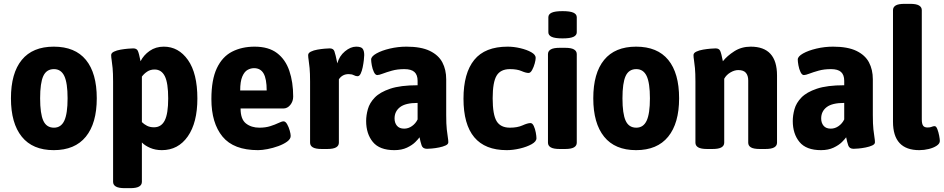

<svg xmlns="http://www.w3.org/2000/svg" viewBox="-20 -774 4915 1000"><path d="M260 8Q150 8 93.5 -62Q37 -132 37 -262Q37 -393 93.5 -462Q150 -531 260 -531Q371 -531 427.5 -462Q484 -393 484 -262Q484 -132 427 -62Q370 8 260 8ZM261 -109Q298 -109 315 -145.5Q332 -182 332 -262Q332 -342 315 -378Q298 -414 261 -414Q222 -414 205.5 -378Q189 -342 189 -262Q189 -182 205.5 -145.5Q222 -109 261 -109Z M630 206Q598 206 583.5 197.5Q569 189 569 173V-349Q569 -393 566.5 -419.5Q564 -446 561.5 -461Q559 -476 559 -487Q559 -498 573.5 -505Q588 -512 608.5 -515.5Q629 -519 647.5 -520.5Q666 -522 674 -522Q692 -522 698 -509Q704 -496 712 -455Q728 -487 759.5 -509Q791 -531 833 -531Q910 -531 959 -461.5Q1008 -392 1008 -261Q1008 -135 958 -63.5Q908 8 823 8Q789 8 761.5 -4Q734 -16 719 -32V173Q719 189 704.5 197.5Q690 206 658 206ZM782 -111Q820 -111 838 -146.5Q856 -182 856 -261Q856 -342 838.5 -377Q821 -412 785 -412Q763 -412 746.5 -401Q730 -390 719 -375V-138Q730 -127 745.5 -119Q761 -111 782 -111Z M1324 8Q1197 8 1139 -62.5Q1081 -133 1081 -258Q1081 -359 1109.5 -419Q1138 -479 1189 -505Q1240 -531 1306 -531Q1379 -531 1423 -497.5Q1467 -464 1487 -405Q1507 -346 1507 -271Q1507 -246 1492 -227.5Q1477 -209 1456 -209H1233Q1233 -153 1261 -131Q1289 -109 1331 -109Q1363 -109 1388 -117Q1413 -125 1430.5 -133.5Q1448 -142 1457 -142Q1467 -142 1475.5 -127Q1484 -112 1489 -94Q1494 -76 1494 -66Q1494 -50 1475.5 -36.5Q1457 -23 1429.5 -13Q1402 -3 1373.5 2.5Q1345 8 1324 8ZM1231 -303H1369Q1369 -363 1353 -391Q1337 -419 1303 -419Q1286 -419 1269.5 -410Q1253 -401 1242 -375.5Q1231 -350 1231 -303Z M1656 2Q1624 2 1609.5 -6.5Q1595 -15 1595 -31V-349Q1595 -393 1592.5 -419.5Q1590 -446 1587.5 -461Q1585 -476 1585 -487Q1585 -498 1599 -505Q1613 -512 1633 -515.5Q1653 -519 1671 -520.5Q1689 -522 1697 -522Q1716 -522 1721.5 -507.5Q1727 -493 1737 -444Q1747 -482 1776.5 -506.5Q1806 -531 1835 -531Q1861 -531 1869 -520Q1877 -509 1877 -487Q1877 -479 1875 -461Q1873 -443 1869 -423.5Q1865 -404 1858.5 -390.5Q1852 -377 1842 -377Q1833 -377 1822.5 -382.5Q1812 -388 1796 -388Q1763 -388 1745 -361V-31Q1745 -15 1730.5 -6.5Q1716 2 1684 2Z M2034 8Q1957 8 1922 -34.5Q1887 -77 1887 -144Q1887 -173 1896 -205.5Q1905 -238 1932 -266Q1959 -294 2012.5 -312Q2066 -330 2155 -330V-353Q2155 -384 2138.5 -399Q2122 -414 2086 -414Q2050 -414 2021.5 -406Q1993 -398 1973.5 -390.5Q1954 -383 1945 -383Q1935 -383 1927.5 -398.5Q1920 -414 1916.5 -433.5Q1913 -453 1913 -464Q1913 -480 1940.5 -495.5Q1968 -511 2010.5 -521Q2053 -531 2097 -531Q2173 -531 2218.5 -509Q2264 -487 2284 -449Q2304 -411 2304 -361V-175Q2304 -127 2307 -100Q2310 -73 2312.5 -58.5Q2315 -44 2315 -33Q2315 -23 2301 -16.5Q2287 -10 2267 -6Q2247 -2 2229.5 -0.5Q2212 1 2204 1Q2182 1 2176 -16.5Q2170 -34 2165 -59Q2159 -50 2143 -34Q2127 -18 2099.5 -5Q2072 8 2034 8ZM2085 -104Q2107 -104 2126 -117.5Q2145 -131 2155 -152V-238Q2092 -238 2063.5 -216Q2035 -194 2035 -157Q2035 -134 2047.5 -119Q2060 -104 2085 -104Z M2619 8Q2394 8 2394 -260Q2394 -393 2450 -462Q2506 -531 2624 -531Q2656 -531 2690 -523Q2724 -515 2747 -502Q2770 -489 2770 -473Q2770 -462 2765 -443.5Q2760 -425 2751.5 -409.5Q2743 -394 2733 -394Q2719 -394 2696 -404Q2673 -414 2636 -414Q2587 -414 2566.5 -380Q2546 -346 2546 -262Q2546 -177 2566.5 -143Q2587 -109 2636 -109Q2675 -109 2701.5 -121Q2728 -133 2743 -133Q2753 -133 2760 -118Q2767 -103 2770.5 -84Q2774 -65 2774 -54Q2774 -37 2749 -23Q2724 -9 2688 -0.5Q2652 8 2619 8Z M2895 2Q2863 2 2848.5 -6.5Q2834 -15 2834 -31V-492Q2834 -508 2848.5 -516.5Q2863 -525 2895 -525H2923Q2955 -525 2969.5 -516.5Q2984 -508 2984 -492V-31Q2984 -15 2969.5 -6.5Q2955 2 2923 2ZM2910 -574Q2871 -574 2853.5 -582Q2836 -590 2836 -606V-684Q2836 -700 2853.5 -708Q2871 -716 2910 -716Q2949 -716 2966.5 -708Q2984 -700 2984 -684V-606Q2984 -590 2966.5 -582Q2949 -574 2910 -574Z M3293 8Q3183 8 3126.5 -62Q3070 -132 3070 -262Q3070 -393 3126.5 -462Q3183 -531 3293 -531Q3404 -531 3460.5 -462Q3517 -393 3517 -262Q3517 -132 3460 -62Q3403 8 3293 8ZM3294 -109Q3331 -109 3348 -145.5Q3365 -182 3365 -262Q3365 -342 3348 -378Q3331 -414 3294 -414Q3255 -414 3238.5 -378Q3222 -342 3222 -262Q3222 -182 3238.5 -145.5Q3255 -109 3294 -109Z M3663 2Q3631 2 3616.5 -6.5Q3602 -15 3602 -31V-349Q3602 -393 3599.5 -419.5Q3597 -446 3594.5 -461Q3592 -476 3592 -487Q3592 -498 3606.5 -505Q3621 -512 3641.5 -515.5Q3662 -519 3680.5 -520.5Q3699 -522 3707 -522Q3725 -522 3731 -509Q3737 -496 3745 -455Q3767 -483 3804.5 -507Q3842 -531 3890 -531Q4027 -531 4027 -381V-31Q4027 -15 4012.5 -6.5Q3998 2 3966 2H3938Q3905 2 3891 -6.5Q3877 -15 3877 -31V-355Q3877 -380 3865 -394.5Q3853 -409 3825 -409Q3805 -409 3784 -396.5Q3763 -384 3752 -364V-31Q3752 -15 3737.5 -6.5Q3723 2 3691 2Z M4256 8Q4179 8 4144 -34.5Q4109 -77 4109 -144Q4109 -173 4118 -205.5Q4127 -238 4154 -266Q4181 -294 4234.5 -312Q4288 -330 4377 -330V-353Q4377 -384 4360.5 -399Q4344 -414 4308 -414Q4272 -414 4243.5 -406Q4215 -398 4195.5 -390.5Q4176 -383 4167 -383Q4157 -383 4149.5 -398.5Q4142 -414 4138.5 -433.5Q4135 -453 4135 -464Q4135 -480 4162.5 -495.5Q4190 -511 4232.5 -521Q4275 -531 4319 -531Q4395 -531 4440.5 -509Q4486 -487 4506 -449Q4526 -411 4526 -361V-175Q4526 -127 4529 -100Q4532 -73 4534.5 -58.5Q4537 -44 4537 -33Q4537 -23 4523 -16.5Q4509 -10 4489 -6Q4469 -2 4451.5 -0.5Q4434 1 4426 1Q4404 1 4398 -16.5Q4392 -34 4387 -59Q4381 -50 4365 -34Q4349 -18 4321.5 -5Q4294 8 4256 8ZM4307 -104Q4329 -104 4348 -117.5Q4367 -131 4377 -152V-238Q4314 -238 4285.5 -216Q4257 -194 4257 -157Q4257 -134 4269.5 -119Q4282 -104 4307 -104Z M4768 8Q4631 8 4631 -140V-721Q4631 -737 4645 -745.5Q4659 -754 4692 -754H4720Q4752 -754 4766.5 -745.5Q4781 -737 4781 -721V-152Q4781 -130 4787.5 -120Q4794 -110 4811 -110Q4825 -110 4832.5 -113.5Q4840 -117 4848 -117Q4856 -117 4862 -101.5Q4868 -86 4871.5 -67.5Q4875 -49 4875 -40Q4875 -26 4858.5 -15Q4842 -4 4817.5 2Q4793 8 4768 8Z"/></svg>

Font: Asap Semi Condensed
Style: Bold
Weight: 700
Width: 4
Designer: Pablo Cosgaya
Foundry: Omnibus-Type
Version: Version 3.001; ttfautohint (v1.8.4.7-5d5b)